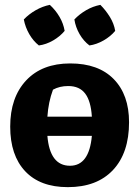

<svg xmlns="http://www.w3.org/2000/svg" viewBox="-20 -760 573 790"><path d="M259 10Q145 10 83.5 -55.5Q22 -121 22 -239Q22 -359 87.5 -429Q153 -499 269 -499Q385 -499 448 -434.5Q511 -370 511 -257Q511 -131 445 -60.5Q379 10 259 10ZM198 -391Q179 -340 175 -280H358Q354 -344 330.5 -375Q307 -406 261 -406Q225 -406 198 -391ZM268 -78Q347 -78 358 -201H175Q185 -78 268 -78ZM185 -740Q209 -718 225 -690.5Q241 -663 246 -633Q227 -610 198.5 -593.5Q170 -577 140 -573Q117 -591 100.5 -619.5Q84 -648 78 -680Q99 -702 127 -718Q155 -734 185 -740ZM393 -740Q415 -718 432 -690.5Q449 -663 454 -633Q435 -610 406 -593.5Q377 -577 348 -573Q324 -591 307.5 -619.5Q291 -648 286 -680Q307 -702 334.5 -718Q362 -734 393 -740Z"/></svg>

Font: Piazzolla
Style: Bold
Weight: 700
Designer: Juan Pablo del Peral
Foundry: Huerta Tipografica
Version: Version 1.330